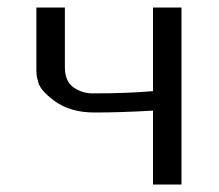

<svg xmlns="http://www.w3.org/2000/svg" viewBox="-20 -492 585 512"><path d="M77 -306V-472H153V-313Q153 -275 176 -259Q199 -243 227 -243Q322 -243 388 -249V-472H464V0H388V-197Q301 -192 232 -192Q167 -192 125 -223Q83 -254 81 -278Q77 -286 77 -306Z"/></svg>

Font: Coval
Style: Light
Weight: 300
Foundry: Context Ltd
Version: Version 001.000